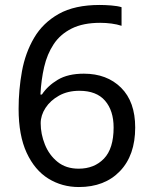

<svg xmlns="http://www.w3.org/2000/svg" viewBox="-20 -744 612 774"><path d="M55 -305Q55 -382 68.5 -456.5Q82 -531 117.5 -591.5Q153 -652 217 -688Q281 -724 382 -724Q403 -724 428.5 -722Q454 -720 470 -715V-640Q452 -646 429.5 -649Q407 -652 384 -652Q315 -652 269 -629Q223 -606 196.5 -566Q170 -526 158 -474Q146 -422 143 -363H149Q172 -398 213 -422.5Q254 -447 318 -447Q411 -447 468 -390.5Q525 -334 525 -230Q525 -118 463.5 -54Q402 10 298 10Q230 10 175 -24Q120 -58 87.5 -128Q55 -198 55 -305ZM297 -64Q360 -64 399 -104.5Q438 -145 438 -230Q438 -298 403.5 -338Q369 -378 300 -378Q253 -378 218 -358.5Q183 -339 163.5 -309Q144 -279 144 -247Q144 -204 161 -161.5Q178 -119 212 -91.5Q246 -64 297 -64Z"/></svg>

Font: Noto Sans Lao
Style: Regular
Weight: 400
Designer: Monotype Design Team
Foundry: Monotype Imaging Inc.
Version: Version 2.003; ttfautohint (v1.8.4.7-5d5b)